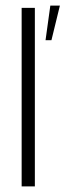

<svg xmlns="http://www.w3.org/2000/svg" viewBox="-20 -663 233 683"><path d="M57 0V-635H104V0ZM142 -520 159 -643H193L163 -520Z"/></svg>

Font: Alumni Sans Thin Light
Style: Regular
Weight: 300
Version: Version 1.018